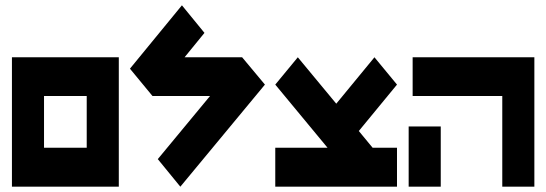

<svg xmlns="http://www.w3.org/2000/svg" viewBox="-20 -948 2060 724"><path d="M25 -732H146H307H428V-586V-391V-244H307H146H25ZM146 -586V-391H307V-586Z M666 -928 751 -824 676 -732H893L979 -629L660 -244L575 -348L772 -586H555L470 -689Z M1103 -732 1248 -557 1392 -732 1477 -629 1333 -454 1385 -391H1477V-244H1336H1018V-391H1215L1018 -629Z M1536 -732H1874H1995V-244H1874V-586H1536ZM1521 -471H1642V-244H1521Z"/></svg>

Font: PatchSans
Style: PatchSans
Weight: 400
Version: Version 1.0